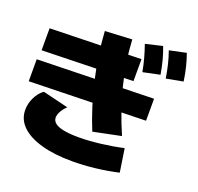

<svg xmlns="http://www.w3.org/2000/svg" viewBox="-155 -1023 1311 1272"><g transform="rotate(20 500.0 -387.5)"><path d="M30 -320V-475L850 -495V-340ZM540 -150Q510 -223 484.5 -303.5Q459 -384 439.5 -468.5Q420 -553 407.5 -638Q395 -723 390 -805L580 -815Q584 -737 596 -659Q608 -581 627.5 -503Q647 -425 674 -346.5Q701 -268 735 -190ZM682 -558 40 -542V-697L682 -713ZM717 -634Q708 -683 696 -727Q684 -771 668 -816L787 -844Q804 -800 815.5 -755.5Q827 -711 836 -659ZM877 -647Q869 -697 858.5 -741Q848 -785 832 -830L950 -855Q966 -810 977 -765Q988 -720 995 -669ZM481 80Q354 80 262.5 54Q171 28 122 -20Q73 -68 73 -135Q73 -179 93.5 -221.5Q114 -264 148 -289L329 -245Q307 -224 293.5 -200Q280 -176 280 -156Q280 -132 300.5 -116Q321 -100 363 -92Q405 -84 467 -84Q537 -84 620 -94Q703 -104 779 -121L804 43Q725 61 642 70.5Q559 80 481 80Z"/></g></svg>

Font: M PLUS 1 Black
Style: Regular
Weight: 900
Designer: Coji Morishita
Foundry: UNDERFOREST DESIGN
Version: Version 1.001